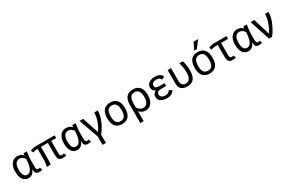

<svg xmlns="http://www.w3.org/2000/svg" viewBox="177 -2385 6272 4198"><g transform="rotate(-30 3312.5 -286.5)"><path d="M589.8 3.9Q560.5 15.1 512.2 15.1Q453.1 15.1 430.2 -16.8Q407.2 -48.8 403.8 -118.2Q383.8 -48.8 341.8 -16.8Q299.8 15.1 247.1 15.1Q154.8 15.1 106 -54.9Q57.1 -125 57.1 -254.9Q57.1 -338.9 82.5 -400.1Q107.9 -461.4 154.5 -494.1Q201.2 -526.9 262.2 -526.9Q303.2 -526.9 341.1 -512.9Q378.9 -499 411.1 -460Q414.1 -500 416 -512.2H501Q485.4 -402.8 481.7 -359.9Q478 -316.9 478 -280.8V-148.9Q478 -92.3 487.8 -72.8Q497.6 -53.2 526.9 -53.2Q547.9 -53.2 569.8 -62ZM255.9 -64Q392.6 -64 405.8 -376Q379.9 -412.1 347.4 -433.1Q314.9 -454.1 279.8 -454.1Q145 -454.1 145 -252Q145 -64 255.9 -64Z M1202.1 -2.9Q1163.1 7.8 1117.2 7.8Q1067.4 7.8 1041.3 -6.3Q1015.1 -20.5 1002.7 -53.2Q990.2 -85.9 990.2 -147V-443.8H815.9V-140.1Q815.9 -92.8 814 -58.8Q812 -24.9 804.2 0H706.1Q730 -69.3 730 -146V-443.8Q710 -443.8 672.9 -437.7Q635.7 -431.6 610.8 -419.9L585 -481Q606.9 -492.2 647 -502.2Q687 -512.2 739.3 -512.2H1201.2V-443.8H1075.2V-148.9Q1075.2 -97.2 1085.2 -78.6Q1095.2 -60.1 1128.9 -60.1Q1158.2 -60.1 1181.2 -68.8Z M1819.8 3.9Q1790.5 15.1 1742.2 15.1Q1683.1 15.1 1660.2 -16.8Q1637.2 -48.8 1633.8 -118.2Q1613.8 -48.8 1571.8 -16.8Q1529.8 15.1 1477.1 15.1Q1384.8 15.1 1335.9 -54.9Q1287.1 -125 1287.1 -254.9Q1287.1 -338.9 1312.5 -400.1Q1337.9 -461.4 1384.5 -494.1Q1431.2 -526.9 1492.2 -526.9Q1533.2 -526.9 1571 -512.9Q1608.9 -499 1641.1 -460Q1644 -500 1646 -512.2H1731Q1715.3 -402.8 1711.7 -359.9Q1708 -316.9 1708 -280.8V-148.9Q1708 -92.3 1717.8 -72.8Q1727.5 -53.2 1756.8 -53.2Q1777.8 -53.2 1799.8 -62ZM1485.8 -64Q1622.6 -64 1635.7 -376Q1609.9 -412.1 1577.4 -433.1Q1544.9 -454.1 1509.8 -454.1Q1375 -454.1 1375 -252Q1375 -64 1485.8 -64Z M1921.4 -512.2 2058.1 -98.1Q2097.2 -152.8 2129.2 -221.4Q2161.1 -290 2180.7 -361.3Q2200.2 -432.6 2200.2 -495.1V-512.2H2289.1V-491.2Q2289.1 -417 2260.3 -329.1Q2231.4 -241.2 2185.3 -158.4Q2139.2 -75.7 2089.4 -19V192.9H2004.4V-19L1830.1 -512.2Z M2833 -254.9Q2833 -121.6 2775.6 -53.2Q2718.3 15.1 2608.4 15.1Q2498.5 15.1 2440.4 -52.5Q2382.3 -120.1 2382.3 -254.9Q2382.3 -392.1 2440.7 -459.5Q2499 -526.9 2608.4 -526.9Q2718.8 -526.9 2775.9 -458.3Q2833 -389.6 2833 -254.9ZM2746.1 -254.9Q2746.1 -359.4 2711.7 -406.7Q2677.2 -454.1 2608.4 -454.1Q2537.6 -454.1 2503.4 -406.5Q2469.2 -358.9 2469.2 -254.9Q2469.2 -154.8 2502.2 -106.4Q2535.2 -58.1 2608.4 -58.1Q2678.2 -58.1 2712.2 -106Q2746.1 -153.8 2746.1 -254.9Z M2958 192.9V-261.2Q2958 -526.9 3184.1 -526.9Q3294.9 -526.9 3351.6 -456.5Q3408.2 -386.2 3408.2 -266.1Q3408.2 -177.2 3382.8 -113.5Q3357.4 -49.8 3310.8 -17.3Q3264.2 15.1 3201.2 15.1Q3146 15.1 3106 -6.8Q3065.9 -28.8 3043 -61V192.9ZM3043 -147Q3068.4 -108.9 3105.7 -84.5Q3143.1 -60.1 3185.1 -60.1Q3246.6 -60.1 3283.4 -110.8Q3320.3 -161.6 3320.3 -256.8Q3320.3 -356.9 3284.9 -406.5Q3249.5 -456.1 3185.1 -456.1Q3133.8 -456.1 3104.2 -433.8Q3074.7 -411.6 3058.8 -364Q3043 -316.4 3043 -238.8Z M3927.2 -79.1Q3903.3 -38.1 3859.9 -11.5Q3816.4 15.1 3741.2 15.1Q3636.7 15.1 3582.5 -25.4Q3528.3 -65.9 3528.3 -140.1Q3528.3 -183.1 3551.3 -212.2Q3574.2 -241.2 3607.4 -254.9Q3574.2 -269 3551.3 -298.6Q3528.3 -328.1 3528.3 -367.2Q3528.3 -417 3553.7 -452.9Q3579.1 -488.8 3626.7 -507.8Q3674.3 -526.9 3733.4 -526.9Q3802.2 -526.9 3847.9 -503.9Q3893.6 -481 3920.4 -433.1L3851.6 -391.1Q3832.5 -420.9 3805.4 -439Q3778.3 -457 3733.4 -457Q3680.2 -457 3647.7 -434.1Q3615.2 -411.1 3615.2 -366.2Q3615.2 -340.8 3627.9 -326.2Q3640.6 -311.5 3665.5 -304.7Q3690.4 -297.9 3744.1 -297.9H3852.5V-228H3739.3Q3675.3 -228 3645.3 -208.5Q3615.2 -189 3615.2 -145Q3615.2 -102.1 3650.1 -78.6Q3685.1 -55.2 3741.2 -55.2Q3783.2 -55.2 3810.3 -72Q3837.4 -88.9 3858.4 -121.1Z M4054.2 -512.2H4140.1V-175.8Q4140.1 -122.1 4172.1 -89.1Q4204.1 -56.2 4255.9 -56.2Q4314.9 -56.2 4351.6 -104.5Q4388.2 -152.8 4388.2 -263.2Q4388.2 -348.1 4374.8 -411.1Q4361.3 -474.1 4349.1 -512.2H4439Q4450.7 -484.9 4463.4 -410.9Q4476.1 -336.9 4476.1 -272.9Q4476.1 -127.4 4422.9 -56.2Q4369.6 15.1 4252.9 15.1Q4151.9 15.1 4103 -33.2Q4054.2 -81.5 4054.2 -172.9Z M5041 -254.9Q5041 -121.6 4983.6 -53.2Q4926.3 15.1 4816.4 15.1Q4706.5 15.1 4648.4 -52.5Q4590.3 -120.1 4590.3 -254.9Q4590.3 -392.1 4648.7 -459.5Q4707 -526.9 4816.4 -526.9Q4926.8 -526.9 4983.9 -458.3Q5041 -389.6 5041 -254.9ZM4954.1 -254.9Q4954.1 -359.4 4919.7 -406.7Q4885.3 -454.1 4816.4 -454.1Q4745.6 -454.1 4711.4 -406.5Q4677.2 -358.9 4677.2 -254.9Q4677.2 -154.8 4710.2 -106.4Q4743.2 -58.1 4816.4 -58.1Q4886.2 -58.1 4920.2 -106Q4954.1 -153.8 4954.1 -254.9ZM4837.9 -589.8H4769L4856 -766.1H4971.2Z M5539.1 -441.9H5362.3V-148.9Q5362.3 -97.2 5372.3 -78.6Q5382.3 -60.1 5414.1 -60.1Q5440.9 -60.1 5460.9 -68.8L5481 -2.9Q5446.3 7.8 5398.9 7.8Q5330.6 7.8 5304 -26.1Q5277.3 -60.1 5277.3 -147V-441.9H5230Q5161.1 -441.9 5113.3 -418L5086.9 -480Q5147 -512.2 5235.4 -512.2H5539.1Z M6139.6 3.9Q6110.4 15.1 6062 15.1Q6002.9 15.1 5980 -16.8Q5957 -48.8 5953.6 -118.2Q5933.6 -48.8 5891.6 -16.8Q5849.6 15.1 5796.9 15.1Q5704.6 15.1 5655.8 -54.9Q5606.9 -125 5606.9 -254.9Q5606.9 -338.9 5632.3 -400.1Q5657.7 -461.4 5704.3 -494.1Q5751 -526.9 5812 -526.9Q5853 -526.9 5890.9 -512.9Q5928.7 -499 5960.9 -460Q5963.9 -500 5965.8 -512.2H6050.8Q6035.2 -402.8 6031.5 -359.9Q6027.8 -316.9 6027.8 -280.8V-148.9Q6027.8 -92.3 6037.6 -72.8Q6047.4 -53.2 6076.7 -53.2Q6097.7 -53.2 6119.6 -62ZM5805.7 -64Q5942.4 -64 5955.6 -376Q5929.7 -412.1 5897.2 -433.1Q5864.7 -454.1 5829.6 -454.1Q5694.8 -454.1 5694.8 -252Q5694.8 -64 5805.7 -64Z M6242.2 -512.2 6373 -89.8Q6431.2 -182.6 6471.2 -295.9Q6511.2 -409.2 6511.2 -492.2V-512.2H6600.1V-495.1Q6600.1 -422.9 6573 -335.7Q6545.9 -248.5 6496.6 -155.8Q6447.3 -63 6396 0H6317.9L6149.9 -512.2Z"/></g></svg>

Font: ClearSansRegular
Style: Regular
Weight: 400
Foundry: Intel Corporation
Version: Version 1.00